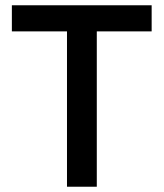

<svg xmlns="http://www.w3.org/2000/svg" viewBox="-20 -708 620 728"><path d="M234 0V-589H25V-688H555V-589H347V0Z"/></svg>

Font: Saira Thin Medium
Style: Regular
Weight: 500
Version: Version 1.101